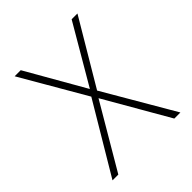

<svg xmlns="http://www.w3.org/2000/svg" viewBox="-198 -837 960 960"><g transform="rotate(-45 281.5 -357.0)"><path d="M42 0H83L283 -340L479 0H522L305 -372L508 -714H467L285 -403L107 -714H64L263 -371Z"/></g></svg>

Font: Noto Sans Mono SemiCondensed ExtraLight
Style: Regular
Weight: 200
Width: 4
Designer: Monotype Design Team
Foundry: Monotype Imaging Inc.
Version: Version 2.014